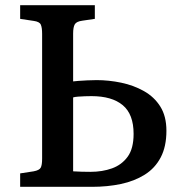

<svg xmlns="http://www.w3.org/2000/svg" viewBox="-20 -723 704 743"><path d="M58 0V-52L110 -60Q132 -64 137.5 -74Q143 -84 143 -109V-592Q143 -616 138 -627.5Q133 -639 111 -642L58 -650V-703H347V-650L299 -643Q276 -640 269.5 -629Q263 -618 263 -593V-408Q269 -409 284 -410Q299 -411 317.5 -412Q336 -413 354 -413Q401 -413 449 -403Q497 -393 537 -370.5Q577 -348 600.5 -310.5Q624 -273 624 -217Q624 -156 602 -114Q580 -72 540 -47Q500 -22 448 -11Q396 0 336 0ZM263 -60Q280 -59 296 -58.5Q312 -58 330 -58Q376 -58 413.5 -71.5Q451 -85 474 -116.5Q497 -148 497 -205Q497 -281 455 -316Q413 -351 334 -351Q323 -351 308.5 -350.5Q294 -350 281.5 -349Q269 -348 263 -346Z"/></svg>

Font: Literata 18pt Medium
Style: Regular
Weight: 500
Designer: Latin by Veronika Burian and Jose Scaglione. Greek by Irene Vlachou. Cyrillic by Vera Evstafieva.
Foundry: TypeTogether
Version: Version 3.103;gftools[0.9.29]